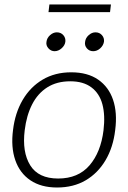

<svg xmlns="http://www.w3.org/2000/svg" viewBox="-20 -829 571 855"><path d="M297 -507Q370 -507 417 -474.5Q464 -442 483.5 -384.5Q503 -327 493 -250Q484 -173 450 -115.5Q416 -58 361.5 -26Q307 6 234 6Q163 6 115.5 -26Q68 -58 48 -116Q28 -174 38 -250Q47 -326 81 -384Q115 -442 170 -474.5Q225 -507 297 -507ZM239 -34Q328 -34 378.5 -92.5Q429 -151 441 -249Q449 -316 436 -364.5Q423 -413 387 -440Q351 -467 293 -467Q233 -467 190.5 -440Q148 -413 123 -364Q98 -315 90 -249Q78 -152 114.5 -93Q151 -34 239 -34ZM271 -643Q269 -627 254.5 -614Q240 -601 223 -601Q207 -601 195.5 -614Q184 -627 187 -643Q189 -660 203 -672.5Q217 -685 233 -685Q251 -685 262 -672.5Q273 -660 271 -643ZM443 -643Q440 -626 426 -613.5Q412 -601 395 -601Q378 -601 367 -613.5Q356 -626 359 -643Q361 -660 375 -672.5Q389 -685 405 -685Q423 -685 434 -672.5Q445 -660 443 -643ZM196 -775 200 -809H474L470 -775Z"/></svg>

Font: Aleo Light
Style: Italic
Weight: 300
Italic angle: -7°
Designer: Alessio Laiso
Foundry: Alessio Laiso
Version: Version 2.001;gftools[0.9.29]